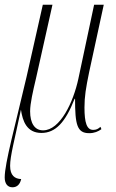

<svg xmlns="http://www.w3.org/2000/svg" viewBox="-39 -556 492 816"><path d="M14 240C33 240 46 228 51 205C24 204 4 190 4 149C4 107 22 43 50 -90C57 -41 75 9 137 9C197 9 239 -36 278 -136H280C280 -27 288 10 340 10C362 10 378 3 392 -7L388 -17C378 -8 370 -4 357 -4C330 -4 320 -34 320 -99C320 -146 326 -182 340 -250L402 -536H361L294 -221C273 -123 217 -2 144 -2C108 -2 89 -33 89 -83C89 -116 101 -168 114 -223L184 -536H143L74 -230C26 -24 -19 138 -19 198C-19 223 -8 240 14 240Z"/></svg>

Font: Noto Serif Display ExtraCondensed ExtraLight
Style: Italic
Weight: 200
Width: 2
Italic angle: -12°
Designer: Monotype Design Team
Foundry: Monotype Imaging Inc.
Version: Version 2.009